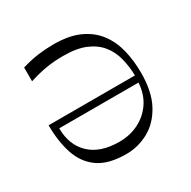

<svg xmlns="http://www.w3.org/2000/svg" viewBox="-122 -616 745 749"><g transform="rotate(-30 250.5 -241.5)"><path d="M209 -498Q279 -498 325.5 -476.5Q372 -455 399.5 -418Q427 -381 438.5 -333Q450 -285 450 -231Q450 -146 420.5 -91.5Q391 -37 343.5 -11Q296 15 243 15Q162 15 117 -17Q72 -49 53.5 -105.5Q35 -162 35 -234H424Q423 -275 413.5 -312.5Q404 -350 381 -378.5Q358 -407 319 -423.5Q280 -440 219 -440Q178 -440 142 -434Q106 -428 65 -415V-477Q106 -489 140 -493.5Q174 -498 209 -498ZM65 -203Q65 -128 111 -84Q157 -40 243 -40Q291 -40 330.5 -60Q370 -80 394.5 -116.5Q419 -153 422 -203Z"/></g></svg>

Font: Ojuju
Style: Regular
Weight: 400
Designer: Chisaokwu Joboson, Mirko Velimirovic
Foundry: Udi Foundry
Version: Version 1.000